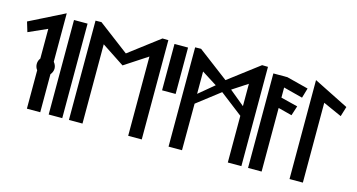

<svg xmlns="http://www.w3.org/2000/svg" viewBox="-90 -1291 3101 1668"><g transform="rotate(15 1460.0 -457.0)"><path d="M337 -352 338 -353C350 -368 359 -387 359 -408C359 -429 350 -448 338 -463L337 -464V-900L22 -742L49 -653L217 -728V-460L216 -459C205 -445 199 -427 199 -408C199 -389 205 -371 216 -357L217 -356V-10H337Z M535 -10V-860H413V-10Z M1128 -10H1250V-903L1197 -904L923 -696L648 -904L595 -903V-10H717V-723L922 -588L1128 -723Z M1432 -468V-885H1310V-468Z M1612 -517V-718L1749 -631ZM1888 -629 2024 -718V-517ZM2146 -10V-903L2093 -904L1819 -696L1544 -904L1491 -903V-10H1612L1613 -429L1819 -588L2024 -430V-10Z M2206 -10H2328V-582L2452 -550L2480 -637L2328 -675V-766L2501 -721L2527 -810L2332 -860H2206Z M2699 -10V-728L2867 -653L2894 -742L2579 -900V-10Z"/></g></svg>

Font: Ny Stormning
Style: Fi
Weight: 300
Designer: Robert Jablonski, Mew Too
Foundry: Cannot Into Space Fonts
Version: Version 0.90